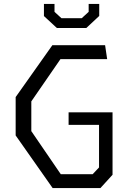

<svg xmlns="http://www.w3.org/2000/svg" viewBox="-20 -961 660 981"><path d="M249 0H493L555 -68V-387H330.5V-323H486V-105.5L453.5 -71H290.5L140 -291V-443L289 -659H527.5L517 -730H247.5L60 -465V-269ZM204.5 -879 270.5 -818H421L487 -879.5V-941H433V-900.5L397.5 -868H294L258.5 -900.5V-941H204.5Z"/></svg>

Font: Monaspace Krypton Light
Style: Regular
Weight: 300
Designer: Riley Cran & the Lettermatic Team
Foundry: Lettermatic
Version: Version 1.101 (Monaspace Krypton)